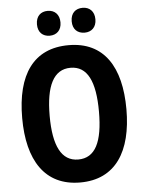

<svg xmlns="http://www.w3.org/2000/svg" viewBox="-61 -965 776 1024"><g transform="rotate(-5 327.0 -453.5)"><path d="M170 -850C170 -807 196 -784 233 -784C270 -784 296 -808 296 -850C296 -893 270 -917 233 -917C196 -917 170 -894 170 -850ZM356 -850C356 -807 382 -784 420 -784C457 -784 483 -808 483 -850C483 -893 457 -917 420 -917C382 -917 356 -894 356 -850ZM606 -358C606 -584 518 -725 328 -725C141 -725 48 -593 48 -359C48 -134 137 10 327 10C517 10 606 -133 606 -358ZM195 -358C195 -518 237 -604 328 -604C418 -604 459 -520 459 -358C459 -195 418 -113 327 -113C237 -113 195 -198 195 -358Z"/></g></svg>

Font: Noto Sans Devanagari UI Condensed
Style: Bold
Weight: 700
Width: 3
Designer: Jelle Bosma - Monotype Design Team
Foundry: Monotype Imaging Inc.
Version: Version 2.004